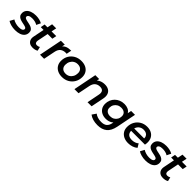

<svg xmlns="http://www.w3.org/2000/svg" viewBox="381 -2306 4161 4161"><g transform="rotate(45 2462.0 -225.5)"><path d="M211 7Q141 7 80 -10Q19 -27 -14 -51L38 -147Q71 -124 120.5 -109.5Q170 -95 224 -95Q286 -95 315.5 -112Q345 -129 345 -159Q345 -181 324 -192Q303 -203 270.5 -210Q238 -217 200.5 -225Q163 -233 130.5 -247Q98 -261 77 -288Q56 -315 56 -360Q56 -417 88 -457Q120 -497 177.5 -518.5Q235 -540 310 -540Q364 -540 416 -528Q468 -516 502 -494L456 -398Q420 -421 378.5 -430Q337 -439 298 -439Q237 -439 207.5 -420.5Q178 -402 178 -374Q178 -352 199 -340Q220 -328 252.5 -320.5Q285 -313 322.5 -305.5Q360 -298 392.5 -284Q425 -270 446 -243.5Q467 -217 467 -173Q467 -115 434.5 -74.5Q402 -34 344 -13.5Q286 7 211 7Z M744 7Q692 7 654.5 -15.5Q617 -38 600.5 -79.5Q584 -121 595 -178L646 -434H560L579 -534H666L690 -652H815L791 -534H935L915 -434H771L720 -179Q714 -142 728 -119Q742 -96 781 -96Q799 -96 817.5 -101.5Q836 -107 851 -117L873 -25Q845 -7 811 0Q777 7 744 7Z M971 0 1077 -534H1196L1182 -466Q1211 -499 1249 -516Q1306 -540 1388 -540L1365 -421Q1357 -423 1350 -423.5Q1343 -424 1334 -424Q1261 -424 1213 -385.5Q1165 -347 1149 -263L1096 0Z M1645 7Q1567 7 1508.5 -22.5Q1450 -52 1418 -104.5Q1386 -157 1386 -228Q1386 -318 1427 -388.5Q1468 -459 1539.5 -499.5Q1611 -540 1703 -540Q1782 -540 1840.5 -511.5Q1899 -483 1931 -430.5Q1963 -378 1963 -306Q1963 -217 1922 -146Q1881 -75 1809.5 -34Q1738 7 1645 7ZM1653 -100Q1707 -100 1748 -125.5Q1789 -151 1813 -196Q1837 -241 1837 -300Q1837 -362 1800 -398Q1763 -434 1696 -434Q1643 -434 1601.5 -408.5Q1560 -383 1536 -338Q1512 -293 1512 -234Q1512 -171 1549 -135.5Q1586 -100 1653 -100Z M2423 -540Q2492 -540 2540 -512Q2588 -484 2607.5 -429.5Q2627 -375 2611 -296L2552 0H2427L2485 -293Q2498 -358 2473 -394.5Q2448 -431 2382 -431Q2313 -431 2268 -393Q2223 -355 2207 -277L2151 0H2026L2132 -534H2251L2239 -475Q2265 -499 2297 -514Q2354 -540 2423 -540Z M2928 201Q2852 201 2788 182.5Q2724 164 2678 128L2743 34Q2774 61 2825 77.5Q2876 94 2936 94Q3024 94 3069 55.5Q3114 17 3129 -60L3134 -86Q3121 -74 3106 -65Q3045 -24 2959 -24Q2890 -24 2836 -50.5Q2782 -77 2751 -126.5Q2720 -176 2720 -245Q2720 -308 2742.5 -361.5Q2765 -415 2805.5 -455Q2846 -495 2901.5 -517.5Q2957 -540 3023 -540Q3081 -540 3130 -519.5Q3179 -499 3208 -454Q3210 -450 3212 -447L3229 -534H3348L3258 -81Q3228 68 3146 134.5Q3064 201 2928 201ZM2987 -130Q3041 -130 3082 -153.5Q3123 -177 3146.5 -218.5Q3170 -260 3170 -312Q3170 -369 3133 -401.5Q3096 -434 3030 -434Q2976 -434 2935 -410.5Q2894 -387 2870 -346Q2846 -305 2846 -252Q2846 -195 2883.5 -162.5Q2921 -130 2987 -130Z M3674 7Q3594 7 3535 -22.5Q3476 -52 3443.5 -104.5Q3411 -157 3411 -228Q3411 -319 3451 -389Q3491 -459 3560.5 -499.5Q3630 -540 3719 -540Q3794 -540 3849 -512Q3904 -484 3934.5 -431.5Q3965 -379 3965 -306Q3965 -287 3963 -267Q3961 -247 3957 -230H3533Q3534 -168 3571 -134Q3608 -99 3687 -99Q3732 -99 3773 -113.5Q3814 -128 3841 -154L3893 -67Q3851 -30 3793.5 -11.5Q3736 7 3674 7ZM3544 -313H3850Q3851 -346 3840 -370Q3825 -404 3792 -422Q3759 -440 3713 -440Q3658 -440 3617.5 -414.5Q3577 -389 3555 -343Q3548 -328 3544 -313Z M4207 7Q4137 7 4076 -10Q4015 -27 3982 -51L4034 -147Q4067 -124 4116.5 -109.5Q4166 -95 4220 -95Q4282 -95 4311.5 -112Q4341 -129 4341 -159Q4341 -181 4320 -192Q4299 -203 4266.5 -210Q4234 -217 4196.5 -225Q4159 -233 4126.5 -247Q4094 -261 4073 -288Q4052 -315 4052 -360Q4052 -417 4084 -457Q4116 -497 4173.5 -518.5Q4231 -540 4306 -540Q4360 -540 4412 -528Q4464 -516 4498 -494L4452 -398Q4416 -421 4374.5 -430Q4333 -439 4294 -439Q4233 -439 4203.5 -420.5Q4174 -402 4174 -374Q4174 -352 4195 -340Q4216 -328 4248.5 -320.5Q4281 -313 4318.5 -305.5Q4356 -298 4388.5 -284Q4421 -270 4442 -243.5Q4463 -217 4463 -173Q4463 -115 4430.5 -74.5Q4398 -34 4340 -13.5Q4282 7 4207 7Z M4740 7Q4688 7 4650.5 -15.5Q4613 -38 4596.5 -79.5Q4580 -121 4591 -178L4642 -434H4556L4575 -534H4662L4686 -652H4811L4787 -534H4931L4911 -434H4767L4716 -179Q4710 -142 4724 -119Q4738 -96 4777 -96Q4795 -96 4813.5 -101.5Q4832 -107 4847 -117L4869 -25Q4841 -7 4807 0Q4773 7 4740 7Z"/></g></svg>

Font: Montserrat Thin SemiBold
Style: Italic
Weight: 600
Italic angle: -11.3°
Version: Version 9.000